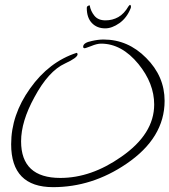

<svg xmlns="http://www.w3.org/2000/svg" viewBox="-20 -734 699 792"><path d="M199 38Q26 38 26 -139Q26 -260 104 -369Q182 -479 296 -516Q300 -515 300 -510Q300 -496 248 -472Q180 -441 122 -333Q67 -233 67 -151Q67 0 229 0Q356 0 480 -87Q616 -181 616 -303Q616 -390 551 -470Q482 -554 397 -554Q380 -554 356 -544Q332 -535 330 -535Q323 -535 323 -541Q323 -558 359 -565Q385 -571 407 -571Q508 -571 583 -495Q659 -419 659 -318Q659 -165 501 -58Q360 38 199 38ZM414 -617Q380 -617 359 -639Q338 -661 338 -701Q338 -707 342.5 -709.5Q347 -712 350 -712Q354 -688 369.5 -669Q385 -650 415 -650Q444 -650 468 -663.5Q492 -677 510 -708Q515 -714 516 -714Q519 -714 520 -709Q521 -704 519 -700Q503 -660 472.5 -638.5Q442 -617 414 -617Z"/></svg>

Font: Shalimar
Style: Regular
Weight: 400
Designer: Robert E. Leuschke
Foundry: Robert E. Leuschke
Version: Version 1.010; ttfautohint (v1.8.3)